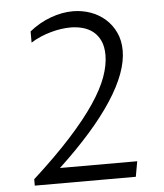

<svg xmlns="http://www.w3.org/2000/svg" viewBox="-52 -771 696 817"><g transform="rotate(-5 296.0 -362.5)"><path d="M63.5 -27.3Q160.6 -115.7 227.1 -189Q293.5 -262.2 334.5 -323.2Q375.5 -384.3 393.6 -434.6Q411.6 -484.9 411.6 -527.3Q411.6 -564 399.9 -588.9Q388.2 -613.8 368.9 -628.9Q349.6 -644 324.7 -650.6Q299.8 -657.2 273.4 -657.2Q254.4 -657.2 232.4 -654.1Q210.4 -650.9 188 -644.5Q165.5 -638.2 143.8 -628.9Q122.1 -619.6 103 -607.4V-655.3Q145.5 -689.5 194.3 -707.3Q243.2 -725.1 289.1 -725.1Q328.6 -725.1 364.3 -712.4Q399.9 -699.7 427 -675.8Q454.1 -651.9 470.2 -617.7Q486.3 -583.5 486.3 -540.5Q486.3 -448.7 408.4 -328.9Q330.6 -209 176.8 -65.4H506.8L495.1 0H63.5Z"/></g></svg>

Font: Proza Libre
Style: Light
Weight: 300
Designer: Jasper de Waard
Foundry: Jasper de Waard
Version: Version 1.000; ttfautohint (v1.4.1.8-43bc)